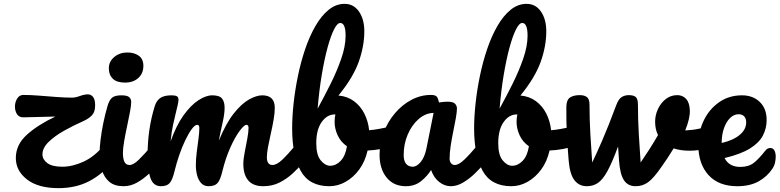

<svg xmlns="http://www.w3.org/2000/svg" viewBox="-20 -960 4040 995"><path d="M283 15Q178 15 120 -30Q62 -75 62 -141Q62 -210 119 -261.5Q176 -313 267 -356L103 -352Q79 -351 68 -368.5Q57 -386 57.5 -409Q58 -432 69.5 -450Q81 -468 101 -468Q137 -468 181.5 -464.5Q226 -461 271.5 -457.5Q317 -454 354 -454Q371 -454 394 -462.5Q417 -471 436 -471Q451 -471 462 -458Q473 -445 473 -414Q473 -380 456.5 -362.5Q440 -345 411 -332Q361 -310 312 -282.5Q263 -255 231.5 -224Q200 -193 200 -160Q200 -134 225 -115Q250 -96 303 -96Q356 -96 413.5 -122.5Q471 -149 520 -209Q528 -218 534.5 -220.5Q541 -223 547 -223Q561 -223 568 -210.5Q575 -198 575 -178Q575 -164 571.5 -148Q568 -132 556 -116Q511 -57 442 -21Q373 15 283 15Z M628 -532Q585 -532 564.5 -552Q544 -572 544 -606Q544 -641 572 -664.5Q600 -688 640 -688Q676 -688 699.5 -671Q723 -654 723 -619Q723 -579 696.5 -555.5Q670 -532 628 -532ZM620 5Q574 5 547 -17.5Q520 -40 508 -78.5Q496 -117 496 -163Q496 -193 501 -235Q506 -277 515.5 -323Q525 -369 537 -410Q546 -441 560.5 -453.5Q575 -466 609 -466Q640 -466 650 -456Q660 -446 660 -432Q660 -414 653.5 -379.5Q647 -345 638.5 -305.5Q630 -266 623.5 -228.5Q617 -191 617 -167Q617 -139 624.5 -122Q632 -105 652 -105Q671 -105 699 -132Q727 -159 769 -209Q777 -218 783.5 -220.5Q790 -223 796 -223Q810 -223 817 -210.5Q824 -198 824 -178Q824 -164 821 -147.5Q818 -131 805 -116Q783 -89 753.5 -61Q724 -33 690.5 -14Q657 5 620 5Z M814 5Q775 5 760 -36.5Q745 -78 745 -163Q745 -223 754 -286Q763 -349 782 -410Q791 -439 811 -452.5Q831 -466 869 -466Q889 -466 897 -461Q905 -456 905 -442Q905 -435 900.5 -414Q896 -393 890 -370Q884 -346 876.5 -311.5Q869 -277 864 -227Q893 -309 930.5 -361.5Q968 -414 1007.5 -440Q1047 -466 1080 -466Q1117 -466 1130.5 -449.5Q1144 -433 1144 -401Q1144 -370 1133.5 -324Q1123 -278 1114 -231Q1151 -321 1191.5 -372Q1232 -423 1270.5 -444.5Q1309 -466 1339 -466Q1404 -466 1404 -401Q1404 -375 1398 -340Q1392 -305 1383.5 -268Q1375 -231 1369 -198.5Q1363 -166 1363 -145Q1363 -105 1392 -105Q1414 -105 1442.5 -132Q1471 -159 1513 -209Q1521 -218 1527.5 -220.5Q1534 -223 1540 -223Q1554 -223 1561 -210.5Q1568 -198 1568 -178Q1568 -164 1565 -147.5Q1562 -131 1549 -116Q1527 -89 1496.5 -61Q1466 -33 1428.5 -14Q1391 5 1344 5Q1292 5 1266.5 -25Q1241 -55 1241 -110Q1241 -135 1248 -170.5Q1255 -206 1261.5 -241Q1268 -276 1268 -297Q1268 -313 1257 -313Q1245 -313 1221 -280.5Q1197 -248 1173 -194Q1149 -140 1133 -75Q1122 -28 1107.5 -11.5Q1093 5 1061 5Q1037 5 1022.5 -11Q1008 -27 1001.5 -51.5Q995 -76 995 -103Q995 -136 999.5 -171.5Q1004 -207 1008.5 -240Q1013 -273 1013 -297Q1013 -313 1002 -313Q990 -313 974 -291.5Q958 -270 941 -235Q924 -200 909.5 -158Q895 -116 885 -75Q874 -28 859.5 -11.5Q845 5 814 5Z M1687 5Q1582 5 1538 -75Q1494 -155 1494 -295Q1494 -354 1501.5 -424Q1509 -494 1524 -566.5Q1539 -639 1561.5 -705.5Q1584 -772 1614.5 -825Q1645 -878 1683 -909Q1721 -940 1766 -940Q1813 -940 1840.5 -900Q1868 -860 1868 -798Q1868 -721 1839 -639.5Q1810 -558 1734 -465Q1780 -461 1814 -436Q1848 -411 1868 -371.5Q1888 -332 1893 -285Q1917 -287 1947 -292.5Q1977 -298 2005 -305Q2011 -307 2019 -307Q2033 -307 2039.5 -293Q2046 -279 2046 -261Q2046 -236 2038.5 -222.5Q2031 -209 2017 -204Q1954 -183 1885 -180Q1872 -123 1842 -82Q1812 -41 1771.5 -18Q1731 5 1687 5ZM1626 -397Q1659 -457 1692.5 -524Q1726 -591 1748.5 -656Q1771 -721 1771 -775Q1771 -841 1743 -841Q1728 -841 1711 -807.5Q1694 -774 1677.5 -713.5Q1661 -653 1647.5 -572.5Q1634 -492 1626 -397ZM1691 -101Q1721 -101 1745.5 -126.5Q1770 -152 1778 -202Q1746 -224 1730 -258.5Q1714 -293 1714 -329Q1714 -348 1718 -367Q1718 -367 1715 -367Q1675 -367 1647 -327.5Q1619 -288 1619 -218Q1619 -157 1642 -129Q1665 -101 1691 -101Z M2083 5Q2020 5 1983.5 -40Q1947 -85 1947 -158Q1947 -219 1968.5 -274.5Q1990 -330 2027 -373.5Q2064 -417 2112 -442.5Q2160 -468 2213 -468Q2237 -468 2244 -458.5Q2251 -449 2255 -429Q2267 -431 2278 -432Q2289 -433 2299 -433Q2328 -433 2338 -422.5Q2348 -412 2348 -398Q2348 -381 2342.5 -349Q2337 -317 2329 -279Q2321 -241 2315.5 -204Q2310 -167 2310 -138Q2310 -123 2317.5 -114Q2325 -105 2337 -105Q2357 -105 2385.5 -132Q2414 -159 2456 -209Q2464 -218 2470.5 -220.5Q2477 -223 2483 -223Q2497 -223 2504 -210.5Q2511 -198 2511 -178Q2511 -164 2508 -147.5Q2505 -131 2492 -116Q2470 -89 2441 -61Q2412 -33 2380 -14Q2348 5 2316 5Q2284 5 2256 -17Q2228 -39 2214 -79Q2195 -48 2162.5 -21.5Q2130 5 2083 5ZM2119 -96Q2140 -96 2160.5 -121Q2181 -146 2190 -191L2227 -375Q2185 -374 2149.5 -343Q2114 -312 2093 -263Q2072 -214 2072 -157Q2072 -126 2084.5 -111Q2097 -96 2119 -96Z M2630 5Q2525 5 2481 -75Q2437 -155 2437 -295Q2437 -354 2444.5 -424Q2452 -494 2467 -566.5Q2482 -639 2504.5 -705.5Q2527 -772 2557.5 -825Q2588 -878 2626 -909Q2664 -940 2709 -940Q2756 -940 2783.5 -900Q2811 -860 2811 -798Q2811 -721 2782 -639.5Q2753 -558 2677 -465Q2723 -461 2757 -436Q2791 -411 2811 -371.5Q2831 -332 2836 -285Q2860 -287 2890 -292.5Q2920 -298 2948 -305Q2954 -307 2962 -307Q2976 -307 2982.5 -293Q2989 -279 2989 -261Q2989 -236 2981.5 -222.5Q2974 -209 2960 -204Q2897 -183 2828 -180Q2815 -123 2785 -82Q2755 -41 2714.5 -18Q2674 5 2630 5ZM2569 -397Q2602 -457 2635.5 -524Q2669 -591 2691.5 -656Q2714 -721 2714 -775Q2714 -841 2686 -841Q2671 -841 2654 -807.5Q2637 -774 2620.5 -713.5Q2604 -653 2590.5 -572.5Q2577 -492 2569 -397ZM2634 -101Q2664 -101 2688.5 -126.5Q2713 -152 2721 -202Q2689 -224 2673 -258.5Q2657 -293 2657 -329Q2657 -348 2661 -367Q2661 -367 2658 -367Q2618 -367 2590 -327.5Q2562 -288 2562 -218Q2562 -157 2585 -129Q2608 -101 2634 -101Z M3021 5Q2981 5 2957 -26Q2933 -57 2927 -128Q2922 -187 2918 -260Q2914 -333 2915 -408Q2916 -443 2934.5 -455Q2953 -467 2984 -467Q3009 -467 3022 -456.5Q3035 -446 3035 -417Q3035 -340 3039.5 -263.5Q3044 -187 3049 -118Q3069 -159 3100 -230Q3131 -301 3174 -416Q3186 -448 3202.5 -457.5Q3219 -467 3238 -467Q3265 -467 3275.5 -456.5Q3286 -446 3286 -417Q3286 -340 3290.5 -263.5Q3295 -187 3300 -118Q3322 -150 3344.5 -185Q3367 -220 3390 -260Q3382 -276 3378.5 -293.5Q3375 -311 3375 -329Q3375 -363 3389.5 -394.5Q3404 -426 3430 -446.5Q3456 -467 3490 -467Q3518 -467 3536 -447Q3554 -427 3555 -386.5Q3556 -346 3531 -284Q3571 -286 3602.5 -293Q3634 -300 3659 -304Q3680 -308 3690 -297.5Q3700 -287 3700 -268Q3700 -236 3687.5 -219Q3675 -202 3652 -194Q3606 -179 3554 -179Q3507 -179 3471 -191Q3455 -165 3439 -140.5Q3423 -116 3407 -94Q3367 -36 3338.5 -15.5Q3310 5 3274 5Q3234 5 3213.5 -26Q3193 -57 3188 -128Q3185 -164 3183 -201Q3152 -117 3127.5 -72.5Q3103 -28 3078 -11.5Q3053 5 3021 5Z M3801 5Q3704 5 3651.5 -53Q3599 -111 3599 -208Q3599 -278 3627.5 -336.5Q3656 -395 3707 -430.5Q3758 -466 3825 -466Q3882 -466 3917.5 -431.5Q3953 -397 3953 -338Q3953 -295 3933.5 -257.5Q3914 -220 3866.5 -190.5Q3819 -161 3735 -141Q3758 -95 3816 -95Q3860 -95 3887 -116.5Q3914 -138 3945 -178Q3953 -188 3959.5 -190.5Q3966 -193 3972 -193Q3986 -193 3993 -180.5Q4000 -168 4000 -148Q4000 -134 3996.5 -117.5Q3993 -101 3983 -86Q3957 -46 3912 -20.5Q3867 5 3801 5ZM3720 -221Q3720 -218 3720 -219Q3780 -233 3813.5 -261Q3847 -289 3847 -326Q3847 -346 3836.5 -357Q3826 -368 3808 -368Q3783 -368 3763 -348Q3743 -328 3731.5 -294.5Q3720 -261 3720 -221Z"/></svg>

Font: Pacifico
Style: Regular
Weight: 400
Designer: Vernon Adams
Foundry: Vernon Adams
Version: Version 3.010; ttfautohint (v1.8.4.7-5d5b)